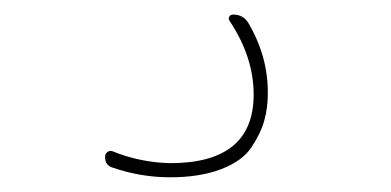

<svg xmlns="http://www.w3.org/2000/svg" viewBox="-20 -25 540 265"><path d="M134.8 206.1Q125 203.1 125 191.4Q125 187.5 127.9 185.1Q130.9 182.6 134.8 183.6Q172.9 199.2 214.8 200.2Q330.1 200.2 330.1 105.5Q330.1 53.7 296.9 3.9Q294.9 1 296.4 -2Q297.9 -4.9 301.8 -4.9Q315.4 -4.9 322.3 5.9Q350.6 53.7 349.6 105.5Q349.6 124 344.7 141.6Q339.8 159.2 327.1 178.2Q314.5 197.3 285.2 208.5Q255.9 219.7 214.8 219.7Q173.8 219.7 134.8 206.1Z"/></svg>

Font: Rounded-X Mgen+ 1m thin
Style: Regular
Weight: 100
Designer: [Source Han Sans]
Ryoko NISHIZUKA  (kana & ideographs); Paul D. Hunt (Latin, Greek & Cyrillic); Wenlong ZHANG  (bopomofo
Version: Version 1.059.20150602